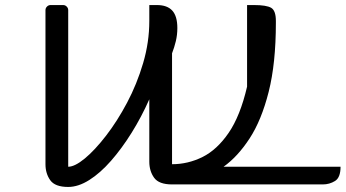

<svg xmlns="http://www.w3.org/2000/svg" viewBox="-20 -730 1368 760"><path d="M1072 -647V-640Q1072 -479 1043.5 -366.5Q1015 -254 968 -182Q921 -110 865 -70H1328Q1328 -27 1306 -13.5Q1284 0 1258 0H661Q609 0 590 -26.5Q571 -53 571 -90V-337Q540 -267 501 -204.5Q462 -142 419.5 -93.5Q377 -45 333.5 -17.5Q290 10 250 10Q198 10 179 -16.5Q160 -43 160 -80V-690Q160 -698 166 -704Q172 -710 180 -710H230Q238 -710 244 -704Q250 -698 250 -690V-70Q276 -70 315.5 -102.5Q355 -135 399.5 -192.5Q444 -250 483 -323.5Q522 -397 546.5 -480Q571 -563 571 -647V-710H601Q642 -710 662 -688Q682 -666 682 -619Q682 -592 676 -567Q670 -542 661 -519V-80Q724 -80 781.5 -108.5Q839 -137 885 -204Q931 -271 958 -387V-710H985Q1035 -710 1053.5 -699Q1072 -688 1072 -647Z"/></svg>

Font: Warnes
Style: Regular
Weight: 400
Designer: Eduardo Rodriguez Tunni
Foundry: Eduardo Rodriguez Tunni
Version: Version 1.002; ttfautohint (v1.8.4.7-5d5b);gftools[0.9.23]